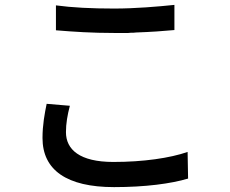

<svg xmlns="http://www.w3.org/2000/svg" viewBox="-20 -734 940 786"><path d="M694 -611V-714C627 -707 534 -699 447 -699C355 -699 275 -703 209 -712V-610C281 -604 356 -599 448 -599C466 -599 485 -599 505 -599L516 -600C519 -600 523 -600 526 -600L537 -601C595 -603 653 -607 694 -611ZM750 -3 748 -112C676 -87 567 -71 444 -71C306 -71 250 -122 250 -193C250 -228 256 -263 266 -301L171 -309C163 -270 154 -223 154 -169C154 -38 253 32 447 32C574 32 680 18 750 -3Z"/></svg>

Font: Glow Sans SC Condensed Medium
Style: Regular
Weight: 600
Width: 3
Designer: Ryoko NISHIZUKA (kana, bopomofo & ideographs); Paul D. Hunt (Latin, Greek & Cyrillic); Sandoll Communications, Soo-young
Version: Version 0.93